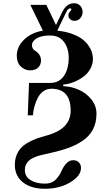

<svg xmlns="http://www.w3.org/2000/svg" viewBox="-20 -918 662 1190"><path d="M72 104Q72 70 83 43Q94 16 111 -2Q128 -20 155 -35Q182 -50 205.5 -58.5Q229 -67 262 -76Q344 -98 381 -137Q418 -176 418 -232Q418 -368 298 -368Q271 -368 249.5 -353Q228 -338 215 -313Q202 -288 194 -260.5Q186 -233 184 -203H152L160 -404H291Q321 -404 343.5 -417Q366 -430 379.5 -452.5Q393 -475 399.5 -501.5Q406 -528 406 -557Q406 -620 376 -659Q346 -698 290 -698Q236 -698 207 -680Q178 -662 178 -638Q178 -616 198 -603Q234 -582 234 -542Q234 -517 217 -499.5Q200 -482 166 -482Q134 -482 109 -506Q84 -530 84 -572Q84 -628 129 -672Q174 -716 246 -728L168 -888H267L327 -763L365 -842Q392 -898 439 -898Q463 -898 477.5 -882Q492 -866 492 -842Q492 -823 478 -806Q464 -789 442 -789Q426 -789 415 -798.5Q404 -808 404 -823Q404 -836 413 -845Q422 -854 422 -860Q422 -866 415 -866Q402 -866 392 -846L335 -728Q384 -723 422.5 -709.5Q461 -696 485.5 -678.5Q510 -661 526 -639Q542 -617 549 -595.5Q556 -574 556 -553Q556 -520 539 -490Q522 -460 494.5 -440.5Q467 -421 435 -408.5Q403 -396 372 -394V-384Q424 -382 470 -361Q516 -340 547 -301Q578 -262 578 -213Q578 -157 555.5 -114.5Q533 -72 488.5 -43Q444 -14 389 4Q334 22 258 38Q188 52 161 76Q134 100 134 136Q134 176 169 198Q204 220 258 220Q280 220 298 213Q316 206 328 192.5Q340 179 347.5 167.5Q355 156 362 140Q374 113 392 94Q410 75 433 75Q456 75 469 88.5Q482 102 482 123Q482 172 415.5 212Q349 252 259 252Q172 252 122 212Q72 172 72 104Z"/></svg>

Font: Old Standard TT
Style: Bold
Weight: 700
Designer: Alexey Kryukov <alexios@thessalonica.org.ru>
Version: Version 2.2